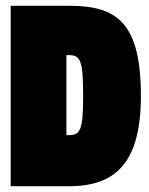

<svg xmlns="http://www.w3.org/2000/svg" viewBox="-20 -645 516 665"><path d="M17 0H219C382 0 468 -83 468 -313C468 -571 381 -625 219 -625H17ZM219 -454C258 -454 268 -437 268 -313C268 -194 258 -177 219 -177H210V-454Z"/></svg>

Font: Blinker Headline
Style: Regular
Weight: 900
Width: 4
Designer: Juergen Huber
Foundry: supertype
Version: Version 1.015;PS 1.15;hotconv 1.0.88;makeotf.lib2.5.647800